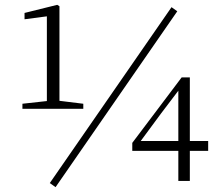

<svg xmlns="http://www.w3.org/2000/svg" viewBox="-20 -752 914 798"><path d="M210.9 25.9 187 8.8 692.9 -722.2 716.8 -705.1ZM721.2 0V-125H529.8V-158.2L734.9 -430.2H769V-166H845.2V-125H769V0ZM564.9 -166H721.2V-375L648.9 -279.8ZM174.8 -299.8H73.2V-320.8L174.8 -332V-684.1L82 -671.9V-698.2L217.8 -731.9L227.1 -726.1V-333L326.2 -320.8V-299.8Z"/></svg>

Font: Source Han Serif TW ExtraLight
Style: Regular
Weight: 250
Designer: Ryoko NISHIZUKA Ë•øÂ°öÊ∂ºÂ≠ê (kana & ideographs); Frank Grie√ühammer (Latin, Greek & Cyrillic); Wenlong ZHANG Âº†ÊñáÈæô 
Foundry: Adobe
Version: Version 2.003;hotconv 1.1.1;makeotfexe 2.6.0